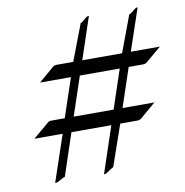

<svg xmlns="http://www.w3.org/2000/svg" viewBox="-84 -727 896 930"><g transform="rotate(-10 363.5 -262.5)"><path d="M50.8 -106.9H189.9L112.8 121.1C125 125 148.9 104 164.1 100.1L232.9 -106.9H429.2L353 121.1C363.8 125 388.2 100.1 402.8 95.2L473.1 -106.9H559.1C564 -106.9 571.8 -109.9 576.2 -112.8L653.8 -179.2H497.1L561 -370.1H632.8C638.2 -370.1 646 -373 648.9 -375L727.1 -440.9H584L653.8 -647C641.1 -649.9 622.1 -623 607.9 -620.1L541 -440.9H345.2L414.1 -647C400.9 -649.9 382.8 -623 369.1 -620.1L300.8 -440.9H219.2C213.9 -440.9 207 -439 203.1 -437L125 -370.1H276.9L212.9 -179.2H145C140.1 -179.2 132.8 -176.8 128.9 -172.9ZM453.1 -179.2H256.8L320.8 -370.1H517.1Z"/></g></svg>

Font: Pierce
Style: Roman
Weight: 500
Version: Version 0.2.0